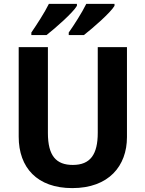

<svg xmlns="http://www.w3.org/2000/svg" viewBox="-20 -956 747 986"><path d="M568 -936H423C401 -891 360 -827 333 -789V-776H411C457 -812 548 -891 568 -926ZM375 -936H231C209 -891 167 -827 141 -789V-776H219C265 -812 355 -891 375 -926ZM632 -714H482V-274C482 -163 444 -109 354 -109C269 -109 226 -155 226 -273V-714H76V-254C76 -95 171 10 351 10C539 10 632 -104 632 -252Z"/></svg>

Font: Noto Sans Display
Style: Bold
Weight: 700
Designer: Monotype Design Team
Foundry: Monotype Imaging Inc.
Version: Version 1.900